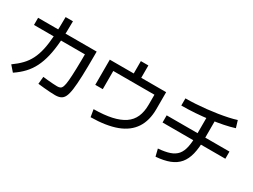

<svg xmlns="http://www.w3.org/2000/svg" viewBox="-57 -1450 2755 2092"><g transform="rotate(30 1320.0 -404.0)"><path d="M423.3 -40 432.2 -132.2Q457.8 -128.9 492.8 -125.6Q527.8 -122.2 561.1 -120Q594.4 -117.8 614.4 -117.8Q637.8 -117.8 652.8 -125.6Q667.8 -133.3 677.2 -159.4Q686.7 -185.6 691.7 -240Q696.7 -294.4 699.4 -387.8Q702.2 -481.1 702.2 -623.3L751.1 -571.1H61.1V-661.1H797.8V-614.4Q797.8 -458.9 793.9 -353.3Q790 -247.8 781.1 -182.2Q772.2 -116.7 755.6 -82.8Q738.9 -48.9 711.1 -36.1Q683.3 -23.3 642.2 -23.3Q615.6 -23.3 578.3 -25.6Q541.1 -27.8 500.6 -31.7Q460 -35.6 423.3 -40ZM61.1 -75.6Q123.3 -120 167.2 -165.6Q211.1 -211.1 240.6 -268.9Q270 -326.7 286.7 -402.2Q303.3 -477.8 310 -578.9Q316.7 -680 316.7 -817.8H408.9Q408.9 -673.3 400.6 -562.8Q392.2 -452.2 372.2 -368.3Q352.2 -284.4 319.4 -219.4Q286.7 -154.4 238.3 -102.8Q190 -51.1 122.2 -5.6Z M1082.2 -101.1Q1213.3 -102.2 1306.7 -122.8Q1400 -143.3 1460.6 -184.4Q1521.1 -225.6 1549.4 -290Q1577.8 -354.4 1577.8 -444.4V-568.9H1060V-340H965.6V-656.7H1266.7V-812.2H1361.1V-656.7H1674.4V-444.4Q1674.4 -298.9 1611.1 -202.8Q1547.8 -106.7 1420.6 -58.9Q1293.3 -11.1 1097.8 -8.9Z M1903.3 -80Q1990 -86.7 2046.7 -106.1Q2103.3 -125.6 2135.6 -163.9Q2167.8 -202.2 2181.1 -266.1Q2194.4 -330 2194.4 -425.6V-688.9H2291.1V-425.6Q2291.1 -312.2 2271.7 -232.8Q2252.2 -153.3 2209.4 -102.8Q2166.7 -52.2 2096.7 -25Q2026.7 2.2 1925.6 10ZM1805.6 -351.1V-441.1H2595.6V-351.1ZM1890 -703.3Q1948.9 -703.3 2015 -707.2Q2081.1 -711.1 2148.3 -718.3Q2215.6 -725.6 2280 -735.6Q2344.4 -745.6 2401.1 -757.8Q2457.8 -770 2502.2 -784.4L2528.9 -696.7Q2470 -677.8 2395.6 -662.8Q2321.1 -647.8 2236.7 -636.7Q2152.2 -625.6 2063.3 -619.4Q1974.4 -613.3 1890 -613.3Z"/></g></svg>

Font: Paperlogy 5 Medium
Style: Regular
Weight: 500
Designer: redesigned by Lee Juim, glyphs from Gmarket Sans & Montserrat
Foundry: PT&
Version: Version 1.001